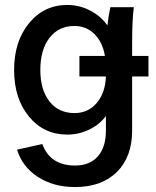

<svg xmlns="http://www.w3.org/2000/svg" viewBox="-20 -537 631 776"><path d="M408 -68Q382 -33 340 -13Q298 7 252 7Q157 7 97 -66Q37 -139 37 -254Q37 -370 97.5 -443.5Q158 -517 252 -517Q301 -517 345 -494Q389 -471 414 -434Q419 -476 426 -508H521Q514 -460 514 -361V-311H580V-228H514V-9Q514 97 452.5 158Q391 219 283 219Q196 219 133 178Q70 137 49 68L151 45Q183 132 283 132Q343 132 375.5 95Q408 58 408 -9ZM143 -254Q143 -174 180 -127Q217 -80 281 -80Q337 -80 371.5 -121.5Q406 -163 408 -228H301V-311H404Q395 -366 362 -399Q329 -432 281 -432Q217 -432 180 -384Q143 -336 143 -254Z"/></svg>

Font: LT Superior Semi-bold
Style: Regular
Weight: 600
Designer: Daniel Lyons
Foundry: LyonsType
Version: Version 1.0